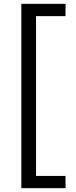

<svg xmlns="http://www.w3.org/2000/svg" viewBox="-20 -813 398 1000"><path d="M91.1 -793H321.3V-729H167.7V103.3H321.3V167H91.1Z"/></svg>

Font: Mona Sans VF XLt
Style: Regular
Weight: 200
Designer: Deni Anggara
Foundry: GitHub
Version: Version 2.000;Glyphs 3.2.3 (3260)